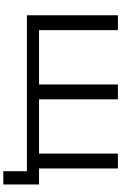

<svg xmlns="http://www.w3.org/2000/svg" viewBox="199 -802 749 1188"><g transform="rotate(90 574.0 -208.5)"><path d="M1023 -563V-42L995 -75H1122V146H1040V-29L1059 0H75V-563H167V-42L139 -75H530L503 -42V-563H595V-42L567 -75H958L931 -42V-563Z"/></g></svg>

Font: Unbounded Light
Style: Regular
Weight: 300
Designer: Luke Prowse, Jean-Baptiste Morizot, Fátima Lázaro, Florian Runge
Foundry: NaN
Version: Version 1.700